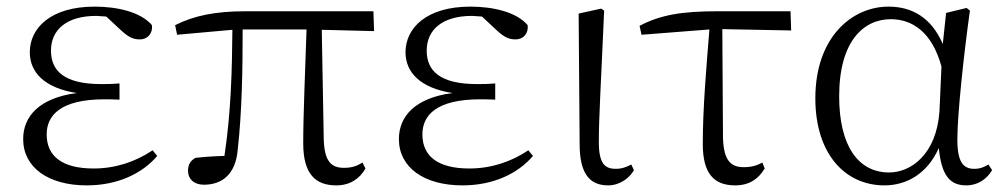

<svg xmlns="http://www.w3.org/2000/svg" viewBox="-20 -546 3040 580"><path d="M242 14C336 14 410 -22 455 -75L441 -92C389 -57 328 -37 263 -37C168 -37 121 -74 121 -140C121 -197 162 -246 296 -246C307 -246 316 -246 341 -245V-294C317 -292 302 -292 286 -292C174 -292 134 -332 134 -393C134 -456 181 -498 271 -498L301 -496L345 -455C369 -433 382 -427 403 -427C425 -427 442 -444 439 -470C405 -510 334 -526 266 -526C134 -526 70 -462 70 -388C70 -328 114 -280 212 -265C98 -250 50 -194 50 -126C50 -40 126 14 242 14Z M996 14C1036 14 1066 -5 1084 -37L1075 -55C1059 -45 1044 -39 1019 -39C981 -39 960 -58 958 -125L952 -456L1110 -452L1108 -512H723C630 -512 567 -499 509 -470L515 -441L682 -456C681 -335 678 -208 658 -75C623 -74 595 -72 570 -69C555 -60 548 -49 548 -30C548 -6 565 12 596 12C652 12 692 -21 698 -93C711 -208 713 -335 713 -457H906C902 -329 896 -204 896 -113C896 -20 933 14 996 14Z M1377 14C1471 14 1545 -22 1590 -75L1576 -92C1524 -57 1463 -37 1398 -37C1303 -37 1256 -74 1256 -140C1256 -197 1297 -246 1431 -246C1442 -246 1451 -246 1476 -245V-294C1452 -292 1437 -292 1421 -292C1309 -292 1269 -332 1269 -393C1269 -456 1316 -498 1406 -498L1436 -496L1480 -455C1504 -433 1517 -427 1538 -427C1560 -427 1577 -444 1574 -470C1540 -510 1469 -526 1401 -526C1269 -526 1205 -462 1205 -388C1205 -328 1249 -280 1347 -265C1233 -250 1185 -194 1185 -126C1185 -40 1261 14 1377 14Z M1817 14C1854 14 1883 -10 1895 -32L1887 -49C1873 -42 1860 -36 1840 -36C1808 -36 1789 -51 1789 -116C1789 -195 1795 -282 1805 -514L1796 -520L1728 -505L1731 -110C1731 -18 1764 14 1817 14Z M2201 14C2243 14 2271 -5 2290 -37L2283 -55C2267 -46 2250 -41 2227 -41C2189 -41 2166 -59 2164 -130L2162 -458L2370 -454L2368 -512H2148C2039 -512 1975 -501 1912 -468L1918 -441L2123 -457C2114 -344 2103 -221 2103 -111C2103 -20 2138 14 2201 14Z M2652 14C2715 14 2780 -18 2816 -99C2824 -15 2850 14 2899 14C2934 14 2961 -5 2977 -32L2966 -49C2952 -41 2941 -36 2923 -36C2890 -36 2872 -56 2872 -125C2872 -199 2891 -379 2910 -514L2900 -522L2838 -507L2828 -413C2794 -492 2736 -526 2664 -526C2554 -526 2443 -434 2443 -249C2443 -82 2532 14 2652 14ZM2824 -345 2818 -210C2809 -80 2732 -25 2666 -25C2572 -25 2515 -106 2515 -255C2515 -422 2589 -488 2671 -488C2733 -488 2795 -452 2824 -345Z"/></svg>

Font: Source Han Serif CN Light
Style: Regular
Weight: 300
Designer: Ryoko NISHIZUKA 西塚涼子 (kana & ideographs); Frank Grießhammer (Latin, Greek & Cyrillic); Wenlong ZHANG 张文龙 (bopomofo); San
Foundry: Adobe
Version: Version 2.003;hotconv 1.1.1;makeotfexe 2.6.0